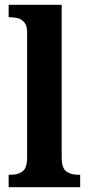

<svg xmlns="http://www.w3.org/2000/svg" viewBox="-20 -780 370 800"><path d="M16 0V-52H27Q55 -52 74 -66Q93 -80 93 -123V-647Q93 -673 81.5 -686.5Q70 -700 55 -704Q40 -708 27 -708H16V-760H237V-123Q237 -80 256 -66Q275 -52 303 -52H314V0Z"/></svg>

Font: Noto Serif Devanagari SemiCondensed
Style: Bold
Weight: 700
Width: 4
Designer: Universal Thirst, Indian Type Foundry and the Monotype Design Team
Foundry: Monotype Imaging Inc.
Version: Version 2.004; ttfautohint (v1.8.4.7-5d5b)